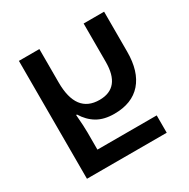

<svg xmlns="http://www.w3.org/2000/svg" viewBox="-161 -860 990 1007"><g transform="rotate(-30 334.0 -357.0)"><path d="M83 0H566V-105H207V-210Q207 -246 201 -318H206Q234 -272 275.5 -247.5Q317 -223 379 -223Q486 -223 542.5 -287.5Q599 -352 599 -472V-714H475V-482Q475 -325 348 -325Q207 -325 207 -512V-714H83Z"/></g></svg>

Font: Noto Sans Georgian SemiCondensed Semi
Style: Regular
Weight: 600
Width: 4
Designer: Monotype Design Team
Foundry: Monotype Imaging Inc.
Version: Version 1.901